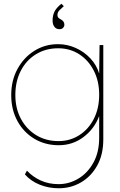

<svg xmlns="http://www.w3.org/2000/svg" viewBox="-20 -766 643 1026"><path d="M294 240Q240 240 192.5 221Q145 202 113 166L124 146Q155 179 197.5 198.5Q240 218 293 218Q350 218 399.5 188Q449 158 479.5 102.5Q510 47 510 -30V-146Q484 -77 426 -33.5Q368 10 294 10Q221 10 163.5 -24.5Q106 -59 73 -119.5Q40 -180 40 -258Q40 -337 74 -398.5Q108 -460 164.5 -495Q221 -530 290 -530Q339 -530 384 -510Q429 -490 462.5 -454.5Q496 -419 510 -373L512 -525H532V-21Q532 60 499.5 118.5Q467 177 413 208.5Q359 240 294 240ZM293 -12Q354 -12 403.5 -43.5Q453 -75 481.5 -131Q510 -187 510 -260Q510 -332 481.5 -388Q453 -444 403.5 -476Q354 -508 291 -508Q224 -508 172 -476Q120 -444 91 -387.5Q62 -331 62 -258Q62 -187 91.5 -131.5Q121 -76 173 -44Q225 -12 293 -12ZM297 -610Q281 -610 271 -622.5Q261 -635 261 -656Q261 -682 270.5 -702.5Q280 -723 308 -746L321 -733Q310 -723 298.5 -712Q287 -701 287 -686Q287 -678 290.5 -673Q294 -668 304 -663Q324 -653 324 -634Q324 -625 317.5 -617.5Q311 -610 297 -610Z"/></svg>

Font: Lexend Thin
Style: Regular
Weight: 100
Designer: Bonnie Shaver-Troup, Thomas Jockin
Foundry: Lexend
Version: Version 1.007; ttfautohint (v1.8.3)